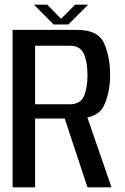

<svg xmlns="http://www.w3.org/2000/svg" viewBox="-20 -803 535 823"><path d="M34 0H130.5V-295H308Q399.5 -295 425.8 -350.8Q452 -406.5 452 -482Q452 -558.5 426.5 -616.8Q401 -675 310.5 -675H34ZM355 0H458L345.5 -325.5L250 -317.5ZM130.5 -356V-607H279Q324 -607 339.5 -572.2Q355 -537.5 355 -481Q355 -425.5 339.8 -390.8Q324.5 -356 279 -356ZM210 -698H273L358 -783H302L242 -722.5L182.5 -783H125.5Z"/></svg>

Font: Anybody SemiCondensed
Style: Regular
Weight: 400
Width: 4
Version: Version 1.113;gftools[0.9.25]